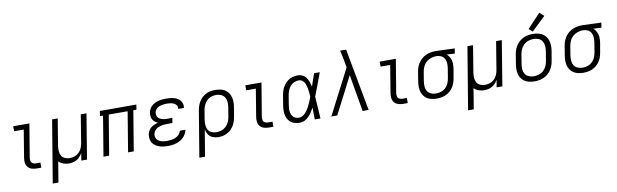

<svg xmlns="http://www.w3.org/2000/svg" viewBox="-54 -1395 7164 2229"><g transform="rotate(-10 3528.0 -281.0)"><path d="M274 0H328V-60H274Q254 -60 237.5 -69.5Q221 -79 217 -98.5Q213 -118 216 -138L281 -530H90L91 -471H204L151 -148Q146 -118 149.5 -89Q153 -60 171 -38.5Q189 -17 216.5 -8.5Q244 0 274 0Z M427 205H494L534 -38Q556 -15 588 -3.5Q620 8 654 8Q685 8 716.5 -1.5Q748 -11 773 -34.5Q798 -58 814 -86L800 0H867L954 -530H887L832 -195Q827 -167 815 -140Q803 -113 780.5 -91.5Q758 -70 729.5 -61Q701 -52 673 -52Q642 -52 615.5 -64Q589 -76 575.5 -101.5Q562 -127 560.5 -157Q559 -187 564 -218L615 -530H549Z M1061 0H1128L1206 -471H1429L1351 0H1418L1496 -471H1533L1542 -530H1112L1103 -471H1139Z M1822 8Q1858 8 1894.5 1Q1931 -6 1965 -25Q1999 -44 2022 -75.5Q2045 -107 2052 -143H1986Q1981 -119 1962.5 -99Q1944 -79 1920 -69Q1896 -59 1871.5 -55.5Q1847 -52 1823 -52Q1797 -52 1772.5 -56Q1748 -60 1727 -72Q1706 -84 1695.5 -106Q1685 -128 1689 -154Q1692 -174 1704.5 -192Q1717 -210 1736.5 -220.5Q1756 -231 1776 -236.5Q1796 -242 1816 -244Q1836 -246 1856 -246H1917L1927 -305H1866Q1843 -305 1821 -309Q1799 -313 1779.5 -324Q1760 -335 1751 -355.5Q1742 -376 1746 -399Q1749 -416 1760 -432Q1771 -448 1787.5 -457Q1804 -466 1821.5 -470.5Q1839 -475 1856.5 -477Q1874 -479 1892 -479Q1913 -479 1934 -476Q1955 -473 1973.5 -464.5Q1992 -456 2004 -438.5Q2016 -421 2013 -400Q2012 -398 2012 -395H2078Q2079 -399 2080 -403Q2084 -431 2074 -456Q2064 -481 2044 -497.5Q2024 -514 1999 -523Q1974 -532 1946.5 -535Q1919 -538 1892 -538Q1866 -538 1839.5 -535Q1813 -532 1787 -523.5Q1761 -515 1737.5 -499Q1714 -483 1699.5 -459Q1685 -435 1681 -409Q1676 -381 1682.5 -353.5Q1689 -326 1708 -307.5Q1727 -289 1752 -279Q1730 -273 1708.5 -264Q1687 -255 1668 -240Q1649 -225 1638 -204Q1627 -183 1623 -161Q1618 -130 1625.5 -99.5Q1633 -69 1653.5 -47.5Q1674 -26 1701.5 -13.5Q1729 -1 1760 3.5Q1791 8 1822 8Z M2155 205H2222L2274 -108Q2280 -75 2298.5 -46.5Q2317 -18 2349 -5Q2381 8 2417 8Q2448 8 2479.5 0Q2511 -8 2539 -27.5Q2567 -47 2587 -74Q2607 -101 2618 -131.5Q2629 -162 2634 -193L2653 -303Q2659 -339 2657.5 -375Q2656 -411 2642.5 -443Q2629 -475 2603.5 -497.5Q2578 -520 2543.5 -529Q2509 -538 2473 -538Q2441 -538 2408.5 -531Q2376 -524 2346.5 -505.5Q2317 -487 2295.5 -459.5Q2274 -432 2262 -400.5Q2250 -369 2245 -337ZM2402 -52Q2370 -52 2343 -65Q2316 -78 2303 -105Q2290 -132 2289 -163Q2288 -194 2293 -225L2310 -328Q2315 -357 2327 -385Q2339 -413 2361.5 -436Q2384 -459 2413.5 -469Q2443 -479 2472 -479Q2502 -479 2530 -467Q2558 -455 2573 -430Q2588 -405 2590 -374.5Q2592 -344 2587 -313L2569 -203Q2564 -173 2551.5 -144.5Q2539 -116 2515 -93.5Q2491 -71 2461.5 -61.5Q2432 -52 2402 -52Z M3010 0H3064V-60H3010Q2990 -60 2973.5 -69.5Q2957 -79 2953 -98.5Q2949 -118 2952 -138L3017 -530H2826L2827 -471H2940L2887 -148Q2882 -118 2885.5 -89Q2889 -60 2907 -38.5Q2925 -17 2952.5 -8.5Q2980 0 3010 0Z M3376 8Q3405 8 3432.5 -5.5Q3460 -19 3481.5 -41.5Q3503 -64 3519.5 -89Q3536 -114 3550 -141Q3550 -140 3550 -139V-134Q3550 -100 3550.5 -67Q3551 -34 3552 0H3619Q3614 -65 3611 -129.5Q3608 -194 3602 -259Q3629 -326 3654 -394Q3679 -462 3704 -530H3637Q3624 -493 3611.5 -455.5Q3599 -418 3586 -381Q3580 -409 3570.5 -436.5Q3561 -464 3545 -487.5Q3529 -511 3503 -524.5Q3477 -538 3446 -538Q3415 -538 3384.5 -530Q3354 -522 3327 -502Q3300 -482 3281.5 -455Q3263 -428 3252.5 -398Q3242 -368 3237 -337L3219 -227Q3213 -193 3213 -158.5Q3213 -124 3223 -92.5Q3233 -61 3255 -37Q3277 -13 3309.5 -2.5Q3342 8 3376 8ZM3376 -52Q3353 -52 3332.5 -60.5Q3312 -69 3300 -87Q3288 -105 3283 -127Q3278 -149 3279 -172Q3280 -195 3284 -218L3302 -328Q3307 -355 3316.5 -382Q3326 -409 3345 -432Q3364 -455 3391.5 -467Q3419 -479 3446 -479Q3473 -479 3492.5 -462Q3512 -445 3521 -421Q3530 -397 3535 -371.5Q3540 -346 3542.5 -320Q3545 -294 3546 -268Q3536 -241 3525 -214.5Q3514 -188 3500.5 -162Q3487 -136 3470.5 -112Q3454 -88 3429 -70Q3404 -52 3376 -52Z M3747 0H3817L4041 -436L4116 0H4187L4051 -735H3980Q3988 -707 3994 -678.5Q4000 -650 4005 -621L4021 -531Z M4594 0H4648V-60H4594Q4574 -60 4557.5 -69.5Q4541 -79 4537 -98.5Q4533 -118 4536 -138L4601 -530H4410L4411 -471H4524L4471 -148Q4466 -118 4469.5 -89Q4473 -60 4491 -38.5Q4509 -17 4536.5 -8.5Q4564 0 4594 0Z M4991 8Q5023 8 5056 1Q5089 -6 5119 -24.5Q5149 -43 5171 -70Q5193 -97 5205 -129Q5217 -161 5222 -193L5241 -303Q5246 -336 5244 -368.5Q5242 -401 5227.5 -429.5Q5213 -458 5189 -476L5286 -471L5295 -530L5074 -538H5073Q5040 -538 5006 -531.5Q4972 -525 4940.5 -507.5Q4909 -490 4885 -462.5Q4861 -435 4847.5 -403Q4834 -371 4829 -337L4811 -227Q4805 -191 4806 -155Q4807 -119 4820.5 -87Q4834 -55 4860 -32.5Q4886 -10 4920.5 -1Q4955 8 4991 8ZM4992 -52Q4961 -52 4933 -63.5Q4905 -75 4890 -100Q4875 -125 4873 -156Q4871 -187 4876 -218L4894 -328Q4899 -358 4913 -387.5Q4927 -417 4952.5 -438.5Q4978 -460 5009 -469.5Q5040 -479 5070 -479Q5100 -479 5126 -466Q5152 -453 5165 -427.5Q5178 -402 5179 -372Q5180 -342 5175 -313L5157 -203Q5152 -173 5140 -144.5Q5128 -116 5104.5 -93.5Q5081 -71 5051 -61.5Q5021 -52 4992 -52Z M5323 205H5390L5430 -38Q5452 -15 5484 -3.5Q5516 8 5550 8Q5581 8 5612.5 -1.5Q5644 -11 5669 -34.5Q5694 -58 5710 -86L5696 0H5763L5850 -530H5783L5728 -195Q5723 -167 5711 -140Q5699 -113 5676.5 -91.5Q5654 -70 5625.5 -61Q5597 -52 5569 -52Q5538 -52 5511.5 -64Q5485 -76 5471.5 -101.5Q5458 -127 5456.5 -157Q5455 -187 5460 -218L5511 -530H5445Z M6143 8Q6176 8 6209 1Q6242 -6 6272.5 -24Q6303 -42 6325.5 -69.5Q6348 -97 6360.5 -128.5Q6373 -160 6378 -193L6397 -303Q6403 -339 6401.5 -375.5Q6400 -412 6386.5 -443.5Q6373 -475 6347 -497.5Q6321 -520 6286.5 -529Q6252 -538 6216 -538Q6184 -538 6150.5 -531Q6117 -524 6087 -506Q6057 -488 6034 -461Q6011 -434 5998.5 -402Q5986 -370 5981 -337L5963 -227Q5957 -191 5958 -155Q5959 -119 5972.5 -87Q5986 -55 6012 -32.5Q6038 -10 6072.5 -1Q6107 8 6143 8ZM6145 -52Q6114 -52 6086 -63.5Q6058 -75 6042.5 -100Q6027 -125 6025 -156Q6023 -187 6028 -218L6046 -328Q6051 -357 6063.5 -386Q6076 -415 6100.5 -437.5Q6125 -460 6155 -469.5Q6185 -479 6215 -479Q6245 -479 6273.5 -467.5Q6302 -456 6317 -430.5Q6332 -405 6334 -374.5Q6336 -344 6331 -313L6313 -203Q6308 -173 6295.5 -144Q6283 -115 6258.5 -92.5Q6234 -70 6204 -61Q6174 -52 6145 -52ZM6221 -565 6385 -721 6333 -767 6179 -603Z M6719 8Q6751 8 6784 1Q6817 -6 6847 -24.5Q6877 -43 6899 -70Q6921 -97 6933 -129Q6945 -161 6950 -193L6969 -303Q6974 -336 6972 -368.5Q6970 -401 6955.5 -429.5Q6941 -458 6917 -476L7014 -471L7023 -530L6802 -538H6801Q6768 -538 6734 -531.5Q6700 -525 6668.5 -507.5Q6637 -490 6613 -462.5Q6589 -435 6575.5 -403Q6562 -371 6557 -337L6539 -227Q6533 -191 6534 -155Q6535 -119 6548.5 -87Q6562 -55 6588 -32.5Q6614 -10 6648.5 -1Q6683 8 6719 8ZM6720 -52Q6689 -52 6661 -63.5Q6633 -75 6618 -100Q6603 -125 6601 -156Q6599 -187 6604 -218L6622 -328Q6627 -358 6641 -387.5Q6655 -417 6680.5 -438.5Q6706 -460 6737 -469.5Q6768 -479 6798 -479Q6828 -479 6854 -466Q6880 -453 6893 -427.5Q6906 -402 6907 -372Q6908 -342 6903 -313L6885 -203Q6880 -173 6868 -144.5Q6856 -116 6832.5 -93.5Q6809 -71 6779 -61.5Q6749 -52 6720 -52Z"/></g></svg>

Font: Iosevka Sparkle Light Oblique
Style: Regular
Weight: 300
Italic angle: -9°
Designer: Belleve Invis
Foundry: Belleve Invis
Version: Version 4.5.0; ttfautohint (v1.8.3)